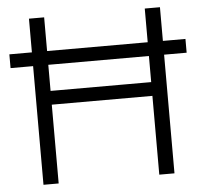

<svg xmlns="http://www.w3.org/2000/svg" viewBox="-51 -753 853 806"><g transform="rotate(-5 376.0 -350.0)"><path d="M5 -500V-558H747V-500ZM588 0V-700H652V0ZM100 0V-700H164V0ZM164 -332V-390H588V-332Z"/></g></svg>

Font: Figtree Light
Style: Regular
Weight: 300
Designer: Erik Kennedy
Foundry: Erik Kennedy
Version: Version 2.001;gftools[0.9.30]